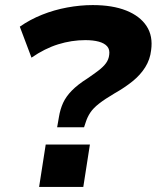

<svg xmlns="http://www.w3.org/2000/svg" viewBox="-20 -736 617 756"><path d="M205 -235 212 -275Q217 -306 228.5 -331Q240 -356 263 -379.5Q286 -403 324 -427Q349 -444 368 -458.5Q387 -473 397.5 -487.5Q408 -502 410 -520Q413 -541 402 -553.5Q391 -566 369 -572Q347 -578 316 -578Q262 -578 209 -561.5Q156 -545 104 -509L58 -631Q98 -659 145.5 -678Q193 -697 244.5 -706.5Q296 -716 345 -716Q423 -716 477 -694.5Q531 -673 557 -633.5Q583 -594 575 -538Q571 -502 552 -471.5Q533 -441 502 -416Q471 -391 432 -369Q393 -346 370 -328Q347 -310 335.5 -292.5Q324 -275 318 -256L311 -235ZM134 0 160 -167H334L308 0Z"/></svg>

Font: Nunito Sans 10pt SemiExpanded ExtraBold
Style: Italic
Weight: 800
Width: 6
Italic angle: -9°
Designer: Vernon Adams
Foundry: Vernon Adams
Version: Version 3.101;gftools[0.9.27]